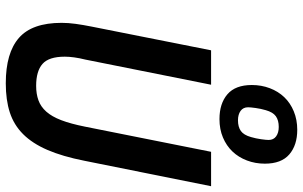

<svg xmlns="http://www.w3.org/2000/svg" viewBox="-212 -824 1048 664"><g transform="rotate(90 312.0 -492.0)"><path d="M273 -698 186 -263Q181 -243 178.5 -225Q176 -207 176 -192Q176 -137 201 -115Q226 -93 277 -93Q305 -93 327 -101Q349 -109 366 -128Q383 -147 395.5 -179.5Q408 -212 418 -262L505 -698H624L536 -260Q521 -184 498.5 -132Q476 -80 444 -48Q412 -16 369 -2Q326 12 268 12Q163 12 111 -33.5Q59 -79 59 -181Q59 -204 62.5 -229.5Q66 -255 72 -285L154 -698ZM392 -727Q338 -727 306 -754.5Q274 -782 274 -839Q274 -872 285 -901Q296 -930 316 -951Q336 -972 365 -984Q394 -996 429 -996Q482 -996 514 -968.5Q546 -941 546 -884Q546 -851 535 -822Q524 -793 504 -772Q484 -751 455.5 -739Q427 -727 392 -727ZM396 -791Q419 -791 433 -801Q447 -811 454 -836Q459 -853 461.5 -871Q464 -889 464 -897Q464 -914 451.5 -923Q439 -932 419 -932Q396 -932 382 -922Q368 -912 361 -887Q356 -870 353.5 -852Q351 -834 351 -826Q351 -809 363.5 -800Q376 -791 396 -791Z"/></g></svg>

Font: IBM Plex Sans Cond SmBld
Style: Italic
Weight: 600
Width: 3
Italic angle: -11°
Designer: Mike Abbink, Paul van der Laan, Pieter van Rosmalen
Foundry: Bold Monday
Version: Version 1.3